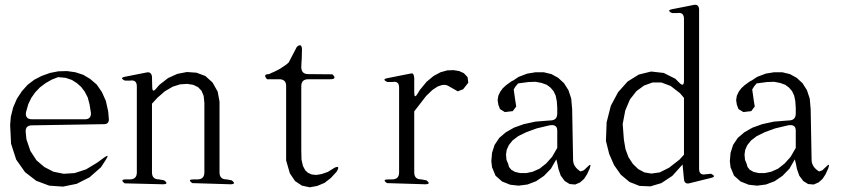

<svg xmlns="http://www.w3.org/2000/svg" viewBox="-20 -797 3540 805"><path d="M417 -136.7Q440.4 -153.3 424.8 -128.9L403.3 -95.7L355.5 -53.7L301.8 -26.4L244.1 -14.6L186.5 -18.6L131.8 -39.1L85 -75.2L47.9 -127.9L26.4 -194.3L22.5 -273.4L25.4 -307.6L35.2 -346.7L50.8 -382.8L71.3 -414.1L95.7 -441.4L124 -462.9L154.3 -478.5L189.5 -491.2L224.6 -498L260.7 -499L295.9 -494.1L329.1 -483.4L358.4 -465.8L385.7 -442.4L407.2 -411.1L423.8 -374L433.6 -330.1L436.5 -296.9Q436.5 -276.4 416 -276.4L114.3 -271.5Q85 -271.5 87.9 -242.2L90.8 -212.9L107.4 -164.1L132.8 -125L166 -96.7L204.1 -77.1L247.1 -68.4L293 -71.3L340.8 -86.9L387.7 -115.2ZM223.6 -473.6 196.3 -462.9 170.9 -448.2 147.5 -430.7 127.9 -410.2 111.3 -386.7 98.6 -360.4 88.9 -326.2Q85 -296.9 114.3 -296.9H335.9Q362.3 -296.9 361.3 -323.2L355.5 -359.4L347.7 -388.7L335 -413.1L320.3 -432.6L302.7 -448.2L281.2 -461.9L254.9 -470.7Z M786.1 -29.3Q763.7 -44.9 792 -44.9H807.6Q836.9 -44.9 836.9 -74.2V-365.2L834 -394.5L825.2 -416L810.5 -431.6L790 -441.4L764.6 -445.3L735.4 -443.4L704.1 -433.6L670.9 -414.1L640.6 -387.7L617.2 -362.3V-74.2Q617.2 -44.9 646.5 -44.9L668 -41Q690.4 -24.4 662.1 -24.4L502.9 -28.3Q480.5 -44.9 508.8 -44.9H524.4Q553.7 -44.9 553.7 -74.2V-434.6Q553.7 -463.9 525.4 -459H503.9Q478.5 -470.7 505.9 -475.6L594.7 -493.2Q614.3 -497.1 617.2 -475.6L618.2 -433.6Q618.2 -404.3 635.7 -426.8L648.4 -441.4L684.6 -469.7L723.6 -487.3L763.7 -495.1L803.7 -492.2L840.8 -478.5L871.1 -451.2L892.6 -413.1L900.4 -371.1V-74.2Q900.4 -44.9 929.7 -44.9L951.2 -41Q973.6 -24.4 945.3 -24.4Z M1382.8 -93.8Q1409.2 -105.5 1390.6 -76.2L1367.2 -50.8L1340.8 -30.3L1310.5 -17.6L1279.3 -11.7L1246.1 -18.6L1216.8 -38.1L1195.3 -70.3L1179.7 -124V-436.5Q1179.7 -464.8 1150.4 -464.8H1099.6Q1080.1 -486.3 1108.4 -486.3L1118.2 -491.2L1131.8 -497.1L1154.3 -508.8L1181.6 -527.3L1190.4 -535.2L1224.6 -600.6Q1245.1 -618.2 1246.1 -589.8L1245.1 -549.8L1244.1 -537.1L1243.2 -515.6Q1243.2 -486.3 1272.5 -486.3L1374 -485.4Q1394.5 -464.8 1365.2 -464.8H1272.5Q1243.2 -464.8 1243.2 -435.5V-166L1244.1 -127.9L1250 -101.6L1259.8 -83L1271.5 -72.3L1287.1 -65.4L1306.6 -63.5L1329.1 -67.4L1354.5 -76.2Z M1856.4 -438.5 1845.7 -441.4 1833 -440.4 1815.4 -434.6 1793 -419.9 1766.6 -394.5 1716.8 -330.1V-74.2Q1716.8 -44.9 1746.1 -44.9L1767.6 -41Q1790 -24.4 1761.7 -24.4L1602.5 -29.3Q1580.1 -44.9 1608.4 -44.9H1624Q1653.3 -44.9 1653.3 -74.2V-429.7Q1653.3 -459 1625 -453.1H1604.5Q1578.1 -464.8 1606.4 -469.7L1660.2 -480.5L1705.1 -489.3Q1714.8 -491.2 1716.8 -470.7V-409.2Q1716.8 -379.9 1731.4 -405.3L1740.2 -419.9L1768.6 -454.1L1797.9 -478.5L1827.1 -494.1L1855.5 -502L1881.8 -502.9L1905.3 -499L1924.8 -490.2L1940.4 -473.6L1943.4 -450.2L1921.9 -422.9L1899.4 -414.1Z M2309.6 -396.5 2300.8 -415 2288.1 -429.7 2272.5 -441.4 2251 -449.2 2225.6 -454.1 2196.3 -453.1 2152.3 -447.3 2141.6 -434.6 2133.8 -421.9 2140.6 -374 2144.5 -350.6 2129.9 -331.1 2096.7 -327.1 2076.2 -339.8 2069.3 -358.4 2066.4 -377 2069.3 -395.5 2077.1 -412.1 2087.9 -426.8 2101.6 -439.5 2123 -455.1 2133.8 -460.9 2154.3 -474.6 2190.4 -488.3 2225.6 -494.1H2259.8L2292 -486.3L2320.3 -470.7L2344.7 -448.2L2363.3 -418.9L2375 -383.8L2378.9 -338.9L2382.8 -127Q2382.8 -97.7 2414.1 -78.1L2427.7 -83L2444.3 -98.6Q2461.9 -117.2 2452.1 -89.8L2441.4 -66.4L2428.7 -46.9L2412.1 -32.2L2391.6 -23.4L2368.2 -25.4L2347.7 -38.1L2331.1 -60.5L2321.3 -88.9L2316.4 -113.3L2312.5 -128.9L2290 -89.8L2260.7 -59.6L2227.5 -37.1L2191.4 -23.4L2154.3 -18.6L2119.1 -22.5L2085 -36.1L2057.6 -60.5L2043 -95.7L2040 -121.1L2043 -156.2L2053.7 -189.5L2073.2 -218.8L2100.6 -242.2L2134.8 -261.7L2175.8 -276.4L2224.6 -287.1L2287.1 -292Q2316.4 -292 2316.4 -321.3V-344.7L2314.5 -373ZM2284.2 -271.5 2230.5 -258.8 2187.5 -243.2 2153.3 -226.6 2128.9 -208 2113.3 -188.5 2104.5 -168.9 2101.6 -149.4 2103.5 -127 2110.4 -110.4 2114.3 -96.7 2124 -85 2139.6 -76.2 2161.1 -71.3H2186.5L2213.9 -77.1L2242.2 -89.8L2269.5 -111.3L2294.9 -139.6L2316.4 -176.8V-249Q2316.4 -277.3 2284.2 -271.5Z M2541 -353.5 2571.3 -410.2 2611.3 -455.1 2658.2 -484.4 2710 -497.1 2762.7 -491.2 2811.5 -466.8 2828.1 -450.2Q2847.7 -429.7 2847.7 -459V-717.8Q2847.7 -747.1 2819.3 -742.2H2797.9Q2772.5 -753.9 2799.8 -758.8L2854.5 -769.5L2888.7 -776.4Q2908.2 -780.3 2911.1 -759.8V-88.9Q2911.1 -60.5 2939.5 -66.4L2960.9 -68.4Q2986.3 -56.6 2960 -50.8L2869.1 -28.3Q2849.6 -24.4 2847.7 -45.9L2841.8 -107.4L2798.8 -59.6L2752.9 -29.3L2707 -15.6L2661.1 -17.6L2619.1 -34.2L2583 -64.5L2554.7 -104.5L2534.2 -151.4L2520.5 -206.1L2523.4 -284.2ZM2715.8 -451.2 2680.7 -438.5 2648.4 -415 2621.1 -379.9 2601.6 -334 2590.8 -277.3 2595.7 -211.9 2602.5 -171.9 2615.2 -137.7 2633.8 -109.4 2656.2 -87.9 2681.6 -74.2 2710.9 -69.3 2746.1 -74.2 2785.2 -93.8 2829.1 -127.9 2847.7 -148.4V-386.7L2831.1 -406.2L2792 -436.5L2752.9 -451.2Z M3309.6 -396.5 3300.8 -415 3288.1 -429.7 3272.5 -441.4 3251 -449.2 3225.6 -454.1 3196.3 -453.1 3152.3 -447.3 3141.6 -434.6 3133.8 -421.9 3140.6 -374 3144.5 -350.6 3129.9 -331.1 3096.7 -327.1 3076.2 -339.8 3069.3 -358.4 3066.4 -377 3069.3 -395.5 3077.1 -412.1 3087.9 -426.8 3101.6 -439.5 3123 -455.1 3133.8 -460.9 3154.3 -474.6 3190.4 -488.3 3225.6 -494.1H3259.8L3292 -486.3L3320.3 -470.7L3344.7 -448.2L3363.3 -418.9L3375 -383.8L3378.9 -338.9L3382.8 -127Q3382.8 -97.7 3414.1 -78.1L3427.7 -83L3444.3 -98.6Q3461.9 -117.2 3452.1 -89.8L3441.4 -66.4L3428.7 -46.9L3412.1 -32.2L3391.6 -23.4L3368.2 -25.4L3347.7 -38.1L3331.1 -60.5L3321.3 -88.9L3316.4 -113.3L3312.5 -128.9L3290 -89.8L3260.7 -59.6L3227.5 -37.1L3191.4 -23.4L3154.3 -18.6L3119.1 -22.5L3085 -36.1L3057.6 -60.5L3043 -95.7L3040 -121.1L3043 -156.2L3053.7 -189.5L3073.2 -218.8L3100.6 -242.2L3134.8 -261.7L3175.8 -276.4L3224.6 -287.1L3287.1 -292Q3316.4 -292 3316.4 -321.3V-344.7L3314.5 -373ZM3284.2 -271.5 3230.5 -258.8 3187.5 -243.2 3153.3 -226.6 3128.9 -208 3113.3 -188.5 3104.5 -168.9 3101.6 -149.4 3103.5 -127 3110.4 -110.4 3114.3 -96.7 3124 -85 3139.6 -76.2 3161.1 -71.3H3186.5L3213.9 -77.1L3242.2 -89.8L3269.5 -111.3L3294.9 -139.6L3316.4 -176.8V-249Q3316.4 -277.3 3284.2 -271.5Z"/></svg>

Font: B2 Hana
Style: Regular
Weight: 500
Version: 2020-08-05; (max)